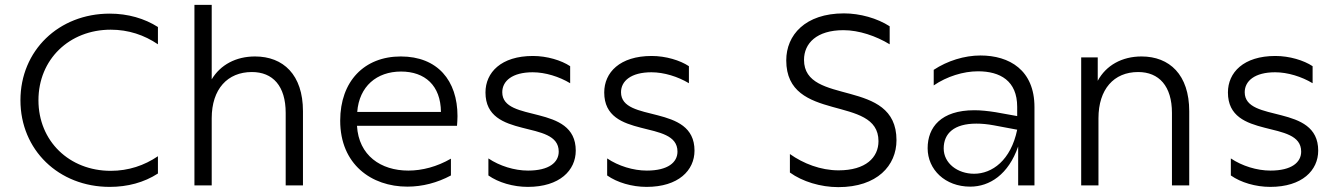

<svg xmlns="http://www.w3.org/2000/svg" viewBox="-20 -762 5488 789"><path d="M431 6C504 6 572 -12 629 -49V-120C573 -82 508 -60 435 -60C265 -60 138 -182 138 -350C138 -518 265 -640 435 -640C508 -640 573 -618 629 -580V-651C574 -686 506 -706 431 -706C221 -706 64 -554 64 -350C64 -146 221 6 431 6Z M779 0H850V-276C850 -396 915 -466 1015 -466C1101 -466 1154 -409 1154 -298V0H1225V-305C1225 -455 1144 -530 1028 -530C950 -530 886 -496 850 -436V-742H779Z M1654 5C1716 5 1777 -11 1833 -41V-110C1776 -77 1715 -61 1658 -61C1545 -61 1454 -123 1447 -245H1858C1859 -259 1860 -272 1860 -285C1860 -431 1778 -530 1627 -530C1477 -530 1378 -428 1378 -266C1378 -87 1506 5 1654 5ZM1792 -302H1448C1456 -407 1528 -468 1628 -468C1726 -468 1791 -411 1792 -302Z M2149 6C2280 6 2346 -62 2346 -143C2346 -338 2044 -255 2044 -383C2044 -429 2085 -465 2169 -465C2221 -465 2278 -447 2323 -420V-490C2287 -514 2228 -532 2170 -532C2039 -532 1975 -464 1975 -382C1975 -185 2276 -274 2276 -139C2276 -95 2237 -61 2150 -61C2094 -61 2033 -80 1987 -111V-41C2028 -12 2089 6 2149 6Z M2637 6C2768 6 2834 -62 2834 -143C2834 -338 2532 -255 2532 -383C2532 -429 2573 -465 2657 -465C2709 -465 2766 -447 2811 -420V-490C2775 -514 2716 -532 2658 -532C2527 -532 2463 -464 2463 -382C2463 -185 2764 -274 2764 -139C2764 -95 2725 -61 2638 -61C2582 -61 2521 -80 2475 -111V-41C2516 -12 2577 6 2637 6Z M3425 7C3585 7 3664 -82 3664 -186C3664 -445 3284 -324 3284 -516C3284 -584 3336 -638 3446 -638C3510 -638 3580 -614 3636 -580V-654C3585 -687 3514 -707 3448 -707C3289 -707 3211 -618 3211 -514C3211 -254 3590 -375 3590 -182C3590 -115 3538 -62 3426 -62C3352 -62 3281 -90 3226 -129V-53C3277 -16 3352 7 3425 7Z M4164 0H4231V-322C4231 -474 4128 -534 4009 -534C3943 -534 3873 -512 3817 -475V-411C3871 -448 3939 -469 3999 -469C4090 -469 4160 -430 4160 -323V-285L4071 -301C4039 -306 4010 -309 3984 -309C3847 -309 3792 -239 3792 -153C3792 -65 3864 5 3967 5C4047 5 4124 -45 4164 -160ZM3858 -152C3858 -214 3901 -254 3992 -254C4014 -254 4037 -252 4064 -247L4160 -229C4134 -103 4057 -48 3983 -48C3915 -48 3858 -91 3858 -152Z M4671 -530C4590 -530 4525 -493 4491 -430V-526H4423V0H4494V-276C4494 -395 4557 -466 4657 -466C4743 -466 4796 -408 4796 -298V0H4867V-305C4867 -455 4786 -530 4671 -530Z M5200 6C5331 6 5397 -62 5397 -143C5397 -338 5095 -255 5095 -383C5095 -429 5136 -465 5220 -465C5272 -465 5329 -447 5374 -420V-490C5338 -514 5279 -532 5221 -532C5090 -532 5026 -464 5026 -382C5026 -185 5327 -274 5327 -139C5327 -95 5288 -61 5201 -61C5145 -61 5084 -80 5038 -111V-41C5079 -12 5140 6 5200 6Z"/></svg>

Font: Chess Sans
Style: Regular
Weight: 400
Designer: Wolf Bōese
Foundry: Wolf Bōese
Version: Version 7.223;Glyphs 3.3 (3306)